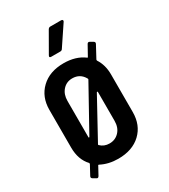

<svg xmlns="http://www.w3.org/2000/svg" viewBox="-182 -789 807 915"><g transform="rotate(-30 221.5 -331.0)"><path d="M305 -700Q311 -700 313 -696Q315 -692 312 -688L239 -579Q235 -573 227 -573H178Q164 -573 171 -585L233 -693Q238 -700 245 -700ZM389 -533Q397 -528 392 -519L357 -454Q356 -451 357 -448Q382 -410 382 -358V-151Q382 -79 336 -35.5Q290 8 212 8Q159 8 117 -14Q113 -16 112 -12L88 32Q82 42 74 36L57 26Q49 21 54 12L81 -38Q82 -41 81 -44Q43 -84 43 -151V-358Q43 -429 89 -473Q135 -517 212 -517Q279 -517 323 -484Q326 -481 328 -485L358 -539Q363 -548 372 -543ZM139 -158V-153Q139 -150 140.5 -149.5Q142 -149 144 -152L276 -390Q278 -393 276 -396Q255 -434 212 -434Q180 -434 159.5 -411Q139 -388 139 -352ZM286 -317Q285 -321 281 -318L162 -101Q160 -98 162 -96Q182 -76 212 -76Q244 -76 265 -98.5Q286 -121 286 -158Z"/></g></svg>

Font: Barlow Condensed Medium
Style: Regular
Weight: 500
Width: 3
Designer: Jeremy Tribby
Foundry: Tribby Type
Version: Version 1.422;hotconv 1.0.109;makeotfexe 2.5.65596